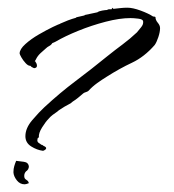

<svg xmlns="http://www.w3.org/2000/svg" viewBox="-20 -420 453 499"><path d="M92 -28Q76 -30 61 -39.5Q46 -49 46 -66Q46 -87 64 -108Q82 -129 95 -141Q136 -179 176 -209Q216 -239 259 -274Q279 -290 298.5 -304.5Q318 -319 336 -336Q341 -342 347 -349.5Q353 -357 352 -364Q352 -370 339.5 -371.5Q327 -373 319 -373Q291 -373 254.5 -363.5Q218 -354 183.5 -340Q149 -326 125 -312Q123 -311 121 -310Q119 -309 116 -308Q113 -303 108 -300.5Q103 -298 99 -294Q93 -289 85.5 -282Q78 -275 74 -267L73 -265Q71 -261 70 -260Q70 -260 70.5 -260.5Q71 -261 72 -260L73 -258Q76 -254 76 -249Q76 -244 70 -243Q69 -242 62 -246L59 -249H58Q53 -249 46.5 -256Q40 -263 35.5 -271Q31 -279 31 -281Q31 -292 46 -305.5Q61 -319 81 -330.5Q101 -342 117.5 -350Q134 -358 137 -358H135Q146 -363 156.5 -367Q167 -371 178 -374V-375L200 -380V-381L233 -388Q237 -391 245.5 -392.5Q254 -394 258 -394Q261 -396 264 -396Q267 -396 270 -396V-397H271V-400L275 -397Q284 -398 293 -399Q302 -400 311 -400Q325 -400 345.5 -392.5Q366 -385 378 -377H382V-376H384Q384 -368 390 -361Q396 -354 396 -347Q396 -337 391.5 -323.5Q387 -310 382 -303Q355 -272 323 -257Q291 -242 258 -221Q245 -213 232.5 -204Q220 -195 210 -184Q208 -182 203 -180.5Q198 -179 196 -177Q189 -171 183 -166Q177 -161 169 -156Q165 -152 159 -149Q153 -146 148 -143Q142 -139 137 -136Q132 -133 129 -130Q123 -126 117 -121.5Q111 -117 106 -111Q99 -104 89.5 -89Q80 -74 81 -63Q78 -62 77.5 -59Q77 -56 77 -54Q78 -50 81.5 -48Q85 -46 87 -44Q90 -44 93 -41Q100 -38 100 -35Q100 -31 92 -28ZM44 59Q32 59 24 49Q16 39 15 29V26Q15 19 17 12Q19 5 22 -2Q30 -1 42 0.5Q54 2 55 13Q55 16 53 20Q52 21 51 22.5Q50 24 48 25Q43 30 43 37Q43 43 46 45.5Q49 48 52 50Q54 52 55 56Q48 59 44 59Z"/></svg>

Font: Qwitcher Grypen
Style: Bold
Weight: 700
Designer: Robert E. Leuschke
Foundry: Robert E. Leuschke
Version: Version 1.100; ttfautohint (v1.8.3)